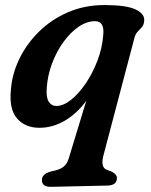

<svg xmlns="http://www.w3.org/2000/svg" viewBox="-20 -495 599 761"><path d="M183.5 245.5Q146 246.5 146 218.5Q146 193.5 184.5 184Q216 178 230.8 166.8Q245.5 155.5 252 134.5L322 -95.5Q284.5 -44.5 236.5 -16.5Q188.5 11.5 136.5 11.5Q80 11.5 48 -25Q16 -61.5 23 -136.5Q27 -199.5 55.8 -259.8Q84.5 -320 133.8 -368.8Q183 -417.5 249 -446.2Q315 -475 394.5 -475Q480.5 -475 517.5 -457.5Q554.5 -440 551.5 -412Q550 -396 542 -387Q534 -378 525.2 -369Q516.5 -360 512.5 -343.5L390 121Q378.5 165 400 176.5L424 186Q443.5 196.5 443.5 210Q443.5 239.5 406.5 240.5ZM165.5 -149Q162 -109.5 173 -92.2Q184 -75 203.5 -75Q231 -75 261.5 -99.2Q292 -123.5 319.5 -164Q347 -204.5 366 -254Q385 -303.5 389 -354.5Q395.5 -411 357 -411Q323.5 -411 291 -388.5Q258.5 -366 231.2 -328.2Q204 -290.5 186.5 -244Q169 -197.5 165.5 -149Z"/></svg>

Font: Fraunces 9pt Soft SemiBold
Style: Italic
Weight: 600
Italic angle: -16°
Version: Version 1.000;[b76b70a41]